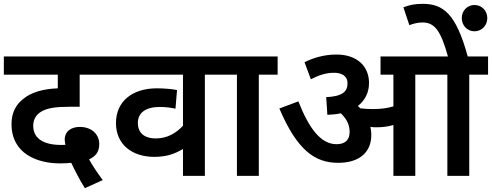

<svg xmlns="http://www.w3.org/2000/svg" viewBox="-20 -916 2562 1000"><path d="M422 64 515 22C484 -20 461 -55 444 -86C474 -100 497 -121 497 -166C497 -213 461 -255 395 -255C356 -255 317 -236 317 -188C317 -181 319 -171 321 -162C312 -161 306 -161 300 -161C196 -161 153 -202 153 -261C153 -295 169 -320 197 -336C228 -353 268 -360 345 -360H395V-527H558V-622H0V-527H281V-456C205 -453 143 -436 100 -400C63 -371 40 -329 40 -270C40 -115 174 -65 293 -65C315 -65 334 -66 351 -68C368 -32 394 20 422 64Z M1146 -527V-622H544V-527H933V-261C898 -224 853 -195 791 -195C740 -195 698 -217 698 -276C698 -328 738 -359 813 -359C841 -359 871 -355 894 -350L902 -447C881 -452 833 -456 797 -456C669 -456 584 -388 584 -275C584 -162 670 -99 783 -99C848 -99 891 -115 933 -140V0H1047V-527Z M1328 -527H1426V-622H1131V-527H1214V0H1328Z M1914 -214C1914 -228 1912 -242 1909 -255C1918 -254 1928 -253 1937 -253C1970 -253 1999 -256 2029 -265V0H2143V-527H2310V0H2424V-527H2522V-622H2416C2355 -846 2288 -896 2181 -896C2142 -896 2111 -890 2081 -878L2112 -785C2131 -792 2154 -799 2181 -799C2247 -799 2277 -750 2313 -622H1962V-527H2029V-362C1996 -352 1963 -348 1922 -348C1897 -348 1876 -349 1856 -352C1852 -356 1848 -361 1844 -364C1882 -394 1902 -435 1902 -484C1902 -569 1842 -632 1732 -632C1662 -632 1604 -611 1566 -592L1599 -503C1638 -523 1675 -537 1720 -537C1756 -537 1790 -523 1790 -482C1790 -438 1762 -414 1679 -410L1685 -318C1710 -319 1734 -321 1755 -326C1784 -298 1801 -268 1801 -229C1801 -186 1776 -165 1733 -165C1651 -165 1590 -246 1534 -388L1435 -351C1527 -135 1619 -68 1741 -68C1849 -68 1914 -120 1914 -214ZM2385 -822C2385 -783 2414 -753 2451 -753C2489 -753 2518 -783 2518 -822C2518 -860 2489 -890 2451 -890C2414 -890 2385 -860 2385 -822Z"/></svg>

Font: Noto Sans SemiBold
Style: Italic
Weight: 600
Italic angle: -12°
Designer: Monotype Design Team
Foundry: Monotype Imaging Inc.
Version: Version 2.013